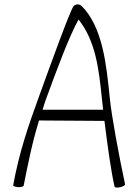

<svg xmlns="http://www.w3.org/2000/svg" viewBox="-20 -845 622 875"><path d="M88 0C108 -99 126 -193 158 -296L456 -294C470 -180 487 -59 502 5C503 10 514 11 528 8C541 5 551 -1 550 -5C522 -136 488 -318 480 -401C465 -550 448 -721 352 -818C347 -822 341 -825 334 -825C327 -825 321 -822 316 -818C302 -804 209 -547 158 -406C109 -272 67 -149 40 0C40 4 51 7 64 8C77 8 88 5 88 0ZM190 -394C235 -517 295 -680 338 -756C417 -657 431 -525 444 -399C446 -382 448 -363 450 -345H174C179 -361 184 -378 190 -394Z"/></svg>

Font: Nupuram Condensed Thin
Style: Regular
Weight: 100
Width: 3
Designer: Santhosh Thottingal (santhosh.thottingal@gmail.com)
Foundry: SMC
Version: Version 1.000